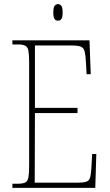

<svg xmlns="http://www.w3.org/2000/svg" viewBox="-20 -909 530 929"><path d="M40 0V-20H65Q90 -20 102 -26Q114 -32 117.5 -51Q121 -70 121 -108V-606Q121 -645 117.5 -663.5Q114 -682 102 -688Q90 -694 65 -694H40V-714H413L419 -550H399L396 -606Q394 -643 389.5 -660.5Q385 -678 370.5 -683.5Q356 -689 325 -689H149V-387H355V-362H149L148 -25H354Q384 -25 398 -30Q412 -35 416 -49.5Q420 -64 422 -94L426 -164H446L441 0ZM260 -809Q250 -809 244 -817Q238 -825 238 -849Q238 -872 244 -880.5Q250 -889 260 -889Q271 -889 277 -880.5Q283 -872 283 -849Q283 -825 277 -817Q271 -809 260 -809Z"/></svg>

Font: Noto Serif Condensed Thin
Style: Regular
Weight: 100
Width: 3
Designer: Monotype Design Team
Foundry: Monotype Imaging Inc.
Version: Version 2.013; ttfautohint (v1.8.4.7-5d5b)